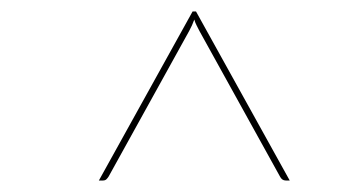

<svg xmlns="http://www.w3.org/2000/svg" viewBox="-20 -720 620 334"><path d="M484 -406H477Q470.5 -406 467 -413L327 -666Q324.5 -671 322 -675.8Q319.5 -680.5 318 -686Q314.5 -676 309 -666L169 -413Q167.5 -410.5 165.2 -408.2Q163 -406 159 -406H152L315 -700H321Z"/></svg>

Font: Lato Hairline
Style: Italic
Weight: 250
Italic angle: -7°
Designer: Lukasz Dziedzic
Foundry: Lukasz Dziedzic
Version: Version 1.104; Western+Polish opensource